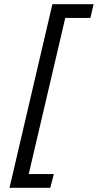

<svg xmlns="http://www.w3.org/2000/svg" viewBox="-20 -767 463 909"><path d="M228 -747H423L408 -682H289L116 57H235L218 122H25Z"/></svg>

Font: Titillium Web
Style: Italic
Weight: 400
Italic angle: -13°
Version: Version 1.002;PS 57.000;hotconv 1.0.70;makeotf.lib2.5.55311